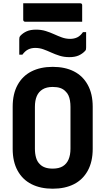

<svg xmlns="http://www.w3.org/2000/svg" viewBox="-20 -1126 640 1166"><path d="M300 -720Q375 -720 429 -692.5Q483 -665 513 -610.5Q543 -556 543 -478V-222Q543 -144 513 -89.5Q483 -35 429 -7.5Q375 20 300 20Q226 20 171.5 -7.5Q117 -35 87 -89.5Q57 -144 57 -222V-478Q57 -556 87 -610.5Q117 -665 171.5 -692.5Q226 -720 300 -720ZM192 -223Q192 -193 199 -168.5Q206 -144 222 -129Q234 -116 253.5 -109Q273 -102 300 -102Q338 -102 361.5 -116.5Q385 -131 396.5 -158Q408 -185 408 -223V-477Q408 -497 405 -515Q402 -533 395.5 -547Q389 -561 378 -571Q365 -585 346 -591.5Q327 -598 300 -598Q263 -598 239 -583.5Q215 -569 203.5 -542.5Q192 -516 192 -477ZM406 -890Q430 -890 449 -899Q468 -908 484 -931H503Q503 -905 503 -881Q503 -857 503 -838Q503 -830 502 -825.5Q501 -821 496 -816Q480 -799 457.5 -789Q435 -779 401 -779Q369 -779 342 -787.5Q315 -796 291 -807Q267 -818 243.5 -826.5Q220 -835 194 -835Q170 -835 151 -825.5Q132 -816 116 -794H97Q97 -820 97 -843.5Q97 -867 97 -887Q97 -894 98 -898.5Q99 -903 104 -909Q120 -926 142.5 -936Q165 -946 199 -946Q231 -946 258 -937.5Q285 -929 309 -918Q333 -907 356.5 -898.5Q380 -890 406 -890ZM121 -1106H468Q473 -1106 476 -1103Q479 -1100 479 -1095Q479 -1069 479 -1044.5Q479 -1020 479 -994H132Q129 -994 126.5 -995.5Q124 -997 122.5 -999.5Q121 -1002 121 -1005Q121 -1031 121 -1055.5Q121 -1080 121 -1106Z"/></svg>

Font: Recursive Monospace
Style: Bold
Weight: 700
Version: Version 1.047